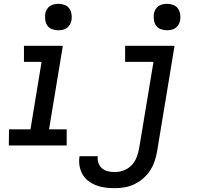

<svg xmlns="http://www.w3.org/2000/svg" viewBox="-20 -759 1090 1002"><path d="M26 0 27 -84H139L197 -436H105V-520H308L236 -84H328V0ZM284 -601Q268 -601 252.5 -606.5Q237 -612 228 -624.5Q219 -637 216.5 -653.5Q214 -670 216 -687Q218 -698 224 -709Q230 -720 240 -727Q250 -734 261.5 -736.5Q273 -739 285 -739Q301 -739 316.5 -733.5Q332 -728 341 -715.5Q350 -703 353 -686.5Q356 -670 353 -653Q351 -642 345 -631Q339 -620 329 -613Q319 -606 307.5 -603.5Q296 -601 284 -601ZM580 223Q554 223 529.5 220Q505 217 483 208.5Q461 200 441.5 185.5Q422 171 410.5 150.5Q399 130 395 106Q391 82 395 56H490Q488 75 494 92Q500 109 513 120Q526 131 543.5 135Q561 139 580 139Q603 139 626.5 130Q650 121 667 103Q684 85 693 62Q702 39 706 16L781 -436H633V-520H891L800 30Q796 55 787.5 80.5Q779 106 764.5 129Q750 152 728.5 171Q707 190 682 202Q657 214 631 218.5Q605 223 580 223ZM851 -601Q835 -601 819.5 -606.5Q804 -612 795 -624.5Q786 -637 783.5 -653.5Q781 -670 783 -687Q785 -698 791 -709Q797 -720 807 -727Q817 -734 828.5 -736.5Q840 -739 852 -739Q868 -739 883.5 -733.5Q899 -728 908 -715.5Q917 -703 920 -686.5Q923 -670 920 -653Q918 -642 912 -631Q906 -620 896 -613Q886 -606 874.5 -603.5Q863 -601 851 -601Z"/></svg>

Font: Iosevka Custom Medium Oblique
Style: Regular
Weight: 500
Italic angle: -9°
Designer: Belleve Invis
Foundry: Belleve Invis
Version: Version 27.0.1